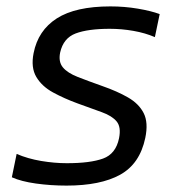

<svg xmlns="http://www.w3.org/2000/svg" viewBox="-20 -570 545 600"><path d="M188 10Q138 10 92 3.5Q46 -3 17 -16L32 -89Q67 -74 108.5 -67Q150 -60 189 -60Q262 -60 302 -74.5Q342 -89 352 -138Q359 -173 344.5 -190.5Q330 -208 298 -219.5Q266 -231 222 -247Q181 -262 146 -281Q111 -300 93.5 -329.5Q76 -359 85 -404Q99 -475 157.5 -512.5Q216 -550 325 -550Q369 -550 410.5 -543Q452 -536 479 -526L464 -454Q434 -467 397 -473.5Q360 -480 323 -480Q255 -480 216.5 -465.5Q178 -451 168 -406Q162 -377 176.5 -359.5Q191 -342 223 -329.5Q255 -317 300 -301Q346 -285 380 -265.5Q414 -246 429 -216.5Q444 -187 434 -139Q417 -58 355.5 -24Q294 10 188 10Z"/></svg>

Font: Kanit Light
Style: Italic
Weight: 300
Italic angle: -12°
Designer: Katatrad Team
Foundry: CadsonDemak
Version: Version 2.000; ttfautohint (v1.8.3)